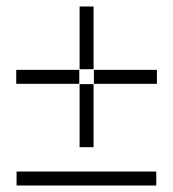

<svg xmlns="http://www.w3.org/2000/svg" viewBox="-20 -615 533 591"><path d="M225 -402H268V-595H225ZM30 -357H224V-400H30ZM269 -357H463V-400H269ZM225 -162H268V-356H225ZM31 -44H461V-87H31Z"/></svg>

Font: Anthony
Style: Regular
Weight: 400
Designer: Sun Young Oh
Foundry: Velvetyne Type Foundry
Version: Version 1.000;hotconv 1.0.109;makeotfexe 2.5.65596